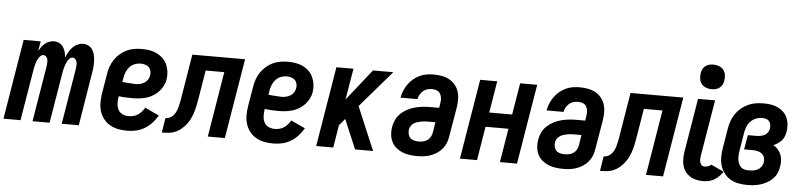

<svg xmlns="http://www.w3.org/2000/svg" viewBox="-49 -993 5201 1244"><g transform="rotate(5 2551.5 -371.0)"><path d="M-4 0 82 -520H193L182 -457Q190 -471 199.5 -484Q209 -497 221.5 -507Q234 -517 249 -522.5Q264 -528 279 -528Q298 -528 314 -519.5Q330 -511 339.5 -496.5Q349 -482 353.5 -464.5Q358 -447 359 -428Q366 -446 375.5 -463.5Q385 -481 399 -496Q413 -511 431.5 -519.5Q450 -528 469 -528Q489 -528 505.5 -518.5Q522 -509 531 -493.5Q540 -478 544 -459.5Q548 -441 548.5 -421.5Q549 -402 547.5 -382.5Q546 -363 542 -343L486 0H375L435 -362Q436 -373 437 -384Q438 -395 436 -405.5Q434 -416 426.5 -424.5Q419 -433 408 -433Q397 -433 389 -425Q381 -417 375.5 -407.5Q370 -398 366 -387.5Q362 -377 359 -366.5Q356 -356 353.5 -345.5Q351 -335 350 -325L296 0H185L245 -362Q246 -373 247 -384Q248 -395 246 -405.5Q244 -416 236.5 -424.5Q229 -433 218 -433Q208 -433 199.5 -425Q191 -417 185.5 -407.5Q180 -398 176 -387.5Q172 -377 169.5 -366.5Q167 -356 164.5 -345.5Q162 -335 161 -325L107 0Z M801 8Q771 8 742 2.5Q713 -3 689 -17Q665 -31 647.5 -53Q630 -75 621.5 -102.5Q613 -130 613 -159.5Q613 -189 618 -219L639 -345Q643 -370 651 -394Q659 -418 673.5 -440Q688 -462 708.5 -480Q729 -498 752.5 -509Q776 -520 801 -524Q826 -528 851 -528Q876 -528 901 -524Q926 -520 947.5 -509.5Q969 -499 986.5 -482.5Q1004 -466 1014 -444Q1024 -422 1027.5 -397Q1031 -372 1027 -347Q1024 -325 1013 -303.5Q1002 -282 986 -265Q970 -248 949.5 -235.5Q929 -223 906.5 -216.5Q884 -210 862 -207.5Q840 -205 818 -205Q795 -205 772.5 -206Q750 -207 727 -210L726 -204Q723 -183 724 -161.5Q725 -140 734 -122.5Q743 -105 761.5 -96Q780 -87 802 -87Q817 -87 832.5 -90.5Q848 -94 861.5 -103Q875 -112 886 -124.5Q897 -137 905 -151L997 -108Q982 -82 961 -59Q940 -36 914 -20.5Q888 -5 859 1.5Q830 8 801 8ZM830 -298Q844 -298 858.5 -301.5Q873 -305 886 -313Q899 -321 907.5 -334Q916 -347 918 -361Q921 -376 917.5 -390.5Q914 -405 904 -415Q894 -425 879.5 -429Q865 -433 850 -433Q831 -433 812 -425.5Q793 -418 779 -402.5Q765 -387 757.5 -368Q750 -349 747 -330L743 -304Q754 -303 765 -302Q776 -301 786.5 -300.5Q797 -300 808 -299Q819 -298 830 -298Z M1026 0 1041 -95Q1054 -95 1067 -100.5Q1080 -106 1090 -116.5Q1100 -127 1106.5 -139.5Q1113 -152 1117 -165Q1121 -178 1123.5 -191Q1126 -204 1129 -217L1179 -520H1522L1436 0H1325L1395 -425H1274L1244 -243Q1240 -221 1236 -199Q1232 -177 1225.5 -155.5Q1219 -134 1209.5 -112.5Q1200 -91 1185.5 -72Q1171 -53 1153 -37.5Q1135 -22 1113.5 -13Q1092 -4 1070 -2Q1048 0 1026 0Z M1751 8Q1721 8 1692 2.5Q1663 -3 1639 -17Q1615 -31 1597.5 -53Q1580 -75 1571.5 -102.5Q1563 -130 1563 -159.5Q1563 -189 1568 -219L1589 -345Q1593 -370 1601 -394Q1609 -418 1623.5 -440Q1638 -462 1658.5 -480Q1679 -498 1702.5 -509Q1726 -520 1751 -524Q1776 -528 1801 -528Q1826 -528 1851 -524Q1876 -520 1897.5 -509.5Q1919 -499 1936.5 -482.5Q1954 -466 1964 -444Q1974 -422 1977.5 -397Q1981 -372 1977 -347Q1974 -325 1963 -303.5Q1952 -282 1936 -265Q1920 -248 1899.5 -235.5Q1879 -223 1856.5 -216.5Q1834 -210 1812 -207.5Q1790 -205 1768 -205Q1745 -205 1722.5 -206Q1700 -207 1677 -210L1676 -204Q1673 -183 1674 -161.5Q1675 -140 1684 -122.5Q1693 -105 1711.5 -96Q1730 -87 1752 -87Q1767 -87 1782.5 -90.5Q1798 -94 1811.5 -103Q1825 -112 1836 -124.5Q1847 -137 1855 -151L1947 -108Q1932 -82 1911 -59Q1890 -36 1864 -20.5Q1838 -5 1809 1.5Q1780 8 1751 8ZM1780 -298Q1794 -298 1808.5 -301.5Q1823 -305 1836 -313Q1849 -321 1857.5 -334Q1866 -347 1868 -361Q1871 -376 1867.5 -390.5Q1864 -405 1854 -415Q1844 -425 1829.5 -429Q1815 -433 1800 -433Q1781 -433 1762 -425.5Q1743 -418 1729 -402.5Q1715 -387 1707.5 -368Q1700 -349 1697 -330L1693 -304Q1704 -303 1715 -302Q1726 -301 1736.5 -300.5Q1747 -300 1758 -299Q1769 -298 1780 -298Z M2030 0 2116 -520H2227L2193 -317L2354 -520H2486L2281 -282L2400 0H2283L2202 -191L2165 -147L2141 0Z M2686 8Q2661 8 2636.5 4.5Q2612 1 2590 -8Q2568 -17 2549.5 -32.5Q2531 -48 2520.5 -69.5Q2510 -91 2507.5 -116Q2505 -141 2509 -166Q2513 -190 2524.5 -214Q2536 -238 2555.5 -256Q2575 -274 2598.5 -286Q2622 -298 2647 -304.5Q2672 -311 2697 -313.5Q2722 -316 2746 -316H2802L2807 -347Q2810 -363 2808.5 -379Q2807 -395 2799.5 -408Q2792 -421 2777.5 -427Q2763 -433 2746 -433Q2731 -433 2716 -429Q2701 -425 2688.5 -414.5Q2676 -404 2668 -389.5Q2660 -375 2657 -360H2547Q2551 -383 2560 -405Q2569 -427 2583 -447Q2597 -467 2615.5 -483Q2634 -499 2656 -509.5Q2678 -520 2701 -524Q2724 -528 2747 -528Q2773 -528 2799.5 -523.5Q2826 -519 2848 -507.5Q2870 -496 2886.5 -477Q2903 -458 2911 -434.5Q2919 -411 2919.5 -384.5Q2920 -358 2916 -331L2883 -136Q2880 -114 2871.5 -93.5Q2863 -73 2848 -55Q2833 -37 2813.5 -24.5Q2794 -12 2772.5 -4.5Q2751 3 2729 5.5Q2707 8 2686 8ZM2688 -87Q2702 -87 2716.5 -90Q2731 -93 2744 -101.5Q2757 -110 2764.5 -123.5Q2772 -137 2775 -151L2786 -221H2746Q2733 -221 2721 -220.5Q2709 -220 2696 -217.5Q2683 -215 2671 -211.5Q2659 -208 2647.5 -201Q2636 -194 2628.5 -182.5Q2621 -171 2619 -159Q2617 -144 2620.5 -129Q2624 -114 2633.5 -104.5Q2643 -95 2658 -91Q2673 -87 2688 -87Z M2965 0 3051 -520H3162L3128 -314H3277L3311 -520H3422L3336 0H3225L3261 -220H3112L3076 0Z M3636 8Q3611 8 3586.5 4.5Q3562 1 3540 -8Q3518 -17 3499.5 -32.5Q3481 -48 3470.5 -69.5Q3460 -91 3457.5 -116Q3455 -141 3459 -166Q3463 -190 3474.5 -214Q3486 -238 3505.5 -256Q3525 -274 3548.5 -286Q3572 -298 3597 -304.5Q3622 -311 3647 -313.5Q3672 -316 3696 -316H3752L3757 -347Q3760 -363 3758.5 -379Q3757 -395 3749.5 -408Q3742 -421 3727.5 -427Q3713 -433 3696 -433Q3681 -433 3666 -429Q3651 -425 3638.5 -414.5Q3626 -404 3618 -389.5Q3610 -375 3607 -360H3497Q3501 -383 3510 -405Q3519 -427 3533 -447Q3547 -467 3565.5 -483Q3584 -499 3606 -509.5Q3628 -520 3651 -524Q3674 -528 3697 -528Q3723 -528 3749.5 -523.5Q3776 -519 3798 -507.5Q3820 -496 3836.5 -477Q3853 -458 3861 -434.5Q3869 -411 3869.5 -384.5Q3870 -358 3866 -331L3833 -136Q3830 -114 3821.5 -93.5Q3813 -73 3798 -55Q3783 -37 3763.5 -24.5Q3744 -12 3722.5 -4.5Q3701 3 3679 5.5Q3657 8 3636 8ZM3638 -87Q3652 -87 3666.5 -90Q3681 -93 3694 -101.5Q3707 -110 3714.5 -123.5Q3722 -137 3725 -151L3736 -221H3696Q3683 -221 3671 -220.5Q3659 -220 3646 -217.5Q3633 -215 3621 -211.5Q3609 -208 3597.5 -201Q3586 -194 3578.5 -182.5Q3571 -171 3569 -159Q3567 -144 3570.5 -129Q3574 -114 3583.5 -104.5Q3593 -95 3608 -91Q3623 -87 3638 -87Z M3876 0 3891 -95Q3904 -95 3917 -100.5Q3930 -106 3940 -116.5Q3950 -127 3956.5 -139.5Q3963 -152 3967 -165Q3971 -178 3973.5 -191Q3976 -204 3979 -217L4029 -520H4372L4286 0H4175L4245 -425H4124L4094 -243Q4090 -221 4086 -199Q4082 -177 4075.5 -155.5Q4069 -134 4059.5 -112.5Q4050 -91 4035.5 -72Q4021 -53 4003 -37.5Q3985 -22 3963.5 -13Q3942 -4 3920 -2Q3898 0 3876 0Z M4547 8Q4523 8 4501 3Q4479 -2 4460.5 -14Q4442 -26 4429.5 -44Q4417 -62 4411.5 -83.5Q4406 -105 4406.5 -128.5Q4407 -152 4411 -176L4468 -520H4579L4519 -160Q4517 -148 4516 -136.5Q4515 -125 4518 -114Q4521 -103 4528 -95Q4535 -87 4547 -87Q4558 -87 4570 -90.5Q4582 -94 4591 -103L4674 -64Q4664 -48 4650 -34Q4636 -20 4619 -10Q4602 0 4583.5 4Q4565 8 4547 8ZM4549 -590Q4530 -590 4512.5 -597Q4495 -604 4484 -618Q4473 -632 4470.5 -651Q4468 -670 4471 -689Q4473 -703 4479.5 -715Q4486 -727 4497.5 -735.5Q4509 -744 4522.5 -747Q4536 -750 4549 -750Q4568 -750 4586 -743Q4604 -736 4614.5 -722Q4625 -708 4628 -689Q4631 -670 4627 -651Q4625 -637 4618.5 -625Q4612 -613 4600.5 -604.5Q4589 -596 4575.5 -593Q4562 -590 4549 -590Z M4834 8Q4804 8 4775.5 2.5Q4747 -3 4723.5 -17Q4700 -31 4683 -53.5Q4666 -76 4658 -103Q4650 -130 4650.5 -160Q4651 -190 4656 -219L4677 -345Q4681 -370 4689.5 -394.5Q4698 -419 4713 -441Q4728 -463 4749 -480.5Q4770 -498 4794 -509Q4818 -520 4843.5 -524Q4869 -528 4894 -528Q4918 -528 4941.5 -524.5Q4965 -521 4986 -511Q5007 -501 5023.5 -485.5Q5040 -470 5049 -449Q5058 -428 5060 -404.5Q5062 -381 5058 -357Q5055 -342 5049.5 -327Q5044 -312 5033 -300Q5022 -288 5008.5 -279Q4995 -270 4980 -264Q4997 -255 5010 -240.5Q5023 -226 5030 -208.5Q5037 -191 5038.5 -170.5Q5040 -150 5036 -129Q5033 -108 5024 -87Q5015 -66 4998.5 -49.5Q4982 -33 4961.5 -21.5Q4941 -10 4920 -3.5Q4899 3 4877.5 5.5Q4856 8 4834 8ZM4836 -87Q4851 -87 4865.5 -89.5Q4880 -92 4893.5 -99Q4907 -106 4916.5 -119Q4926 -132 4928 -146Q4931 -162 4926.5 -177.5Q4922 -193 4910 -203Q4898 -213 4882 -216.5Q4866 -220 4850 -220H4794L4810 -314H4866Q4879 -314 4892.5 -316.5Q4906 -319 4918.5 -325.5Q4931 -332 4939 -344Q4947 -356 4949 -370Q4951 -383 4948.5 -395.5Q4946 -408 4938 -417Q4930 -426 4918 -429.5Q4906 -433 4893 -433Q4873 -433 4853.5 -425.5Q4834 -418 4819 -403Q4804 -388 4796 -368.5Q4788 -349 4785 -330L4764 -204Q4762 -190 4761.5 -176Q4761 -162 4763 -148.5Q4765 -135 4770.5 -123Q4776 -111 4785.5 -102Q4795 -93 4808.5 -90Q4822 -87 4836 -87Z"/></g></svg>

Font: Iosevka QP
Style: Bold Italic
Weight: 700
Italic angle: -9°
Designer: Belleve Invis
Foundry: Belleve Invis
Version: Version 20.0.0; ttfautohint (v1.8.4)